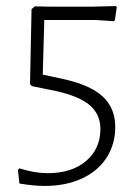

<svg xmlns="http://www.w3.org/2000/svg" viewBox="-20 -608 457 633"><path d="M355 -538 296 -542H126L121 -362L186 -348Q278 -328 319 -289.5Q360 -251 360 -190Q360 -132 331 -87.5Q302 -43 249 -19Q196 5 128 5Q90 5 44 -3L39 -48L44 -53Q95 -37 137 -37Q216 -37 263.5 -77Q311 -117 311 -183Q311 -231 276 -261Q241 -291 164 -308L85 -324L79 -331L84 -578L95 -587L147 -586H282L361 -588L365 -585L359 -542Z"/></svg>

Font: t
Style: Regular
Weight: 300
Designer: Juan Pablo del Peral
Foundry: Huerta Tipografica
Version: Version 2.004; ttfautohint (v1.8.1)